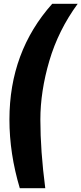

<svg xmlns="http://www.w3.org/2000/svg" viewBox="-20 -802 432 1018"><path d="M30 -168Q30 -528 257 -782H392Q289 -641 241.5 -479Q194 -317 194 -168Q194 -3 220 196H85Q30 12 30 -168Z"/></svg>

Font: Creato Display Black
Style: Italic
Weight: 900
Italic angle: -10°
Version: Version 1.000